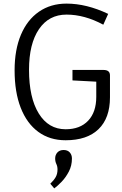

<svg xmlns="http://www.w3.org/2000/svg" viewBox="-20 -764 677 1065"><path d="M344 14Q256 14 192.5 -32.5Q129 -79 95 -166Q61 -253 61 -374Q61 -488 96 -571Q131 -654 196 -699Q261 -744 349 -744Q460 -744 580 -687L553 -627Q449 -683 349 -683Q251 -683 196 -602Q141 -521 141 -377Q141 -222 195 -134.5Q249 -47 344 -47Q424 -47 469 -94.5Q514 -142 514 -227V-311L382 -318V-376H554Q590 -376 590 -346V-224Q590 -109 526.5 -47.5Q463 14 344 14ZM281 281 259 255Q278 237 288.5 219Q299 201 299 176Q299 159 292.5 145.5Q286 132 286 115Q286 95 298.5 81.5Q311 68 333 68Q355 68 367 81.5Q379 95 379 115Q379 155 362 187.5Q345 220 322.5 243.5Q300 267 281 281Z"/></svg>

Font: Fauna One
Style: Regular
Weight: 400
Designer: Eduardo Rodriguez Tunni
Foundry: Eduardo Rodriguez Tunni
Version: Version 2.001; ttfautohint (v1.8.4.7-5d5b);gftools[0.9.23]